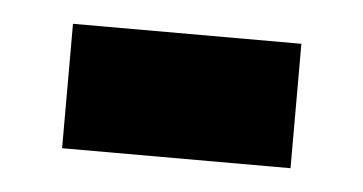

<svg xmlns="http://www.w3.org/2000/svg" viewBox="-27 -615 390 206"><g transform="rotate(5 168.0 -512.0)"><path d="M45 -445V-579H291V-445Z"/></g></svg>

Font: Assistant ExtraBold
Style: Regular
Weight: 800
Designer: Hebrew By Ben Nathan, Latin by Paul Hunt
Version: Version 3.000